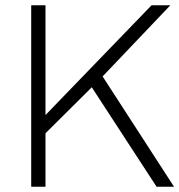

<svg xmlns="http://www.w3.org/2000/svg" viewBox="-20 -706 678 726"><path d="M98 0V-686H152V-271L553 -686H624L368 -417L638 0H572L327 -376L152 -202V0Z"/></svg>

Font: Archivo Thin
Style: Regular
Weight: 250
Designer: Hector Gatti
Foundry: Omnibus-Type
Version: Version 2.001